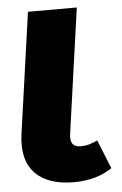

<svg xmlns="http://www.w3.org/2000/svg" viewBox="-52 -734 501 791"><g transform="rotate(-5 198.5 -338.0)"><path d="M332 -143C307 -132 290 -125 262 -125C232 -125 218 -142 223 -177L227 -207L296 -696H94L25 -207L23 -192C4 -50 85 20 221 20C291 20 341 2 380 -24Z"/></g></svg>

Font: Fira Sans Heavy
Style: Italic
Weight: 900
Italic angle: -8°
Designer: bBox Type GmbH & Carrois Corporate GbR & Edenspiekermann AG
Foundry: bBox Type GmbH & Carrois Corporate GbR & Edenspiekermann AG
Version: Version 4.301;PS 004.301;hotconv 1.0.88;makeotf.lib2.5.64775